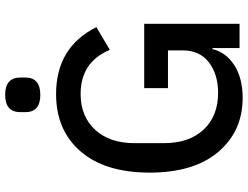

<svg xmlns="http://www.w3.org/2000/svg" viewBox="-128 -819 959 743"><g transform="rotate(-90 351.5 -447.5)"><path d="M289 -829V-848Q289 -907 356 -907Q423 -907 423 -848V-829Q423 -771 356 -771Q289 -771 289 -829ZM344 12Q215 12 135 -82.5Q55 -177 55 -348Q55 -520 137 -615Q219 -710 359 -710Q540 -710 618 -554L530 -502Q483 -615 359 -615Q273 -615 221 -559Q169 -503 169 -406V-293Q169 -195 221.5 -139Q274 -83 364 -83Q435 -83 481.5 -118.5Q528 -154 528 -220V-277H382V-369H631V0H537V-105H533Q521 -53 471 -20.5Q421 12 344 12Z"/></g></svg>

Font: Anuphan Medium
Style: Regular
Weight: 500
Designer: Mike Abbink, Paul van der Laan, Pieter van Rosmalen, Mint Tantisuwanna
Foundry: Bold Monday; Cadson Demak
Version: Version 3.002;hotconv 1.0.109;makeotfexe 2.5.65596